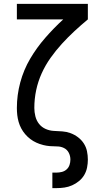

<svg xmlns="http://www.w3.org/2000/svg" viewBox="-20 -755 540 990"><path d="M250 215V135H271Q285 135 299 131.5Q313 128 323.5 118.5Q334 109 338.5 95.5Q343 82 343 68Q343 49 334.5 32.5Q326 16 309.5 8Q293 0 274.5 0Q256 0 237.5 -1.5Q219 -3 201.5 -7.5Q184 -12 167.5 -19.5Q151 -27 136.5 -38Q122 -49 110 -63Q98 -77 89.5 -93Q81 -109 76 -126.5Q71 -144 69 -162Q67 -180 67 -198Q67 -265 84.5 -330Q102 -395 135.5 -452Q169 -509 213 -559.5Q257 -610 306 -655H67V-735H433V-655Q398 -626 364 -594.5Q330 -563 299 -529Q268 -495 241 -457Q214 -419 195 -377Q176 -335 166.5 -290Q157 -245 157 -198Q157 -177 162.5 -155Q168 -133 181.5 -116Q195 -99 215.5 -90Q236 -81 258 -80Q280 -79 301.5 -77.5Q323 -76 343.5 -68.5Q364 -61 382 -47.5Q400 -34 412 -15.5Q424 3 428.5 24.5Q433 46 433 68Q433 88 429 108.5Q425 129 414.5 147Q404 165 387.5 178.5Q371 192 352 200.5Q333 209 312.5 212Q292 215 271 215Z"/></svg>

Font: Iosevka Curly Slab Medium
Style: Regular
Weight: 500
Monospace: yes
Designer: Belleve Invis
Foundry: Belleve Invis
Version: Version 22.1.2; ttfautohint (v1.8.4)